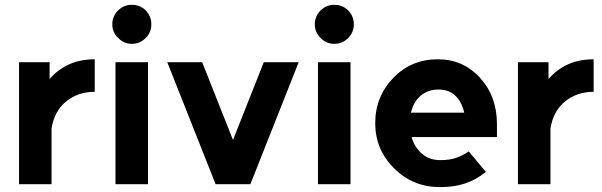

<svg xmlns="http://www.w3.org/2000/svg" viewBox="-20 -755 2469 787"><path d="M58 -500V0H191.3V-228.3Q202.7 -300 251.3 -339.3Q300 -378.7 368.3 -378.7V-512Q302 -512 251 -485.3Q221.7 -469.7 198 -447Q194 -443 190.3 -439Q186.7 -435 183.3 -431.3V-500Z M453.3 0H586.7V-500H453.3ZM600.3 -655.3Q600.3 -688.7 577.3 -712.3Q553.7 -735.3 520.3 -735.3Q487.3 -735.3 464.3 -712.3Q440.3 -688.3 440.3 -655.3Q440.3 -622.7 464.3 -599.3Q487.7 -575.3 520.3 -575.3Q553.3 -575.3 577.3 -599.3Q600.3 -622.3 600.3 -655.3Z M665.7 -500 863.7 0H1006.3L1204.3 -500H1061.3L935 -181.3L808.7 -500Z M1283.3 0H1416.7V-500H1283.3ZM1430.3 -655.3Q1430.3 -688.7 1407.3 -712.3Q1383.7 -735.3 1350.3 -735.3Q1317.3 -735.3 1294.3 -712.3Q1270.3 -688.3 1270.3 -655.3Q1270.3 -622.7 1294.3 -599.3Q1317.7 -575.3 1350.3 -575.3Q1383.3 -575.3 1407.3 -599.3Q1430.3 -622.3 1430.3 -655.3Z M2017 -193.3V-246Q2017 -359.7 1947.7 -436Q1878.7 -512 1774.3 -512Q1666 -512 1592.3 -436Q1518 -359.3 1518 -250Q1518 -141.7 1595.7 -64.7Q1672.7 12 1783.7 12Q1839.3 12 1884.3 -2.3Q1929.3 -16.7 1971.7 -50.3L1901.3 -134.3Q1875 -116.7 1849.2 -107.7Q1823.3 -98.7 1783.7 -98.7Q1739.3 -98.7 1707.7 -126.3Q1677 -154.7 1667.3 -193.3ZM1777 -388Q1819 -388 1845 -364Q1872.7 -339 1882.7 -293.3H1664.7Q1674.3 -337.3 1704.3 -363Q1734.7 -388 1777 -388Z M2103 -500V0H2236.3V-228.3Q2247.7 -300 2296.3 -339.3Q2345 -378.7 2413.3 -378.7V-512Q2347 -512 2296 -485.3Q2266.7 -469.7 2243 -447Q2239 -443 2235.3 -439Q2231.7 -435 2228.3 -431.3V-500Z"/></svg>

Font: Unageo Variable
Style: Regular
Weight: 300
Designer: Richard Sepsi
Foundry: Richard Sepsi
Version: Version 2.200